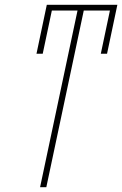

<svg xmlns="http://www.w3.org/2000/svg" viewBox="-20 -780 509 800"><path d="M147 0H173L329 -736H438L400 -556H426L469 -760H175L132 -556H158L196 -736H303Z"/></svg>

Font: Noto Sans Condensed Thin
Style: Italic
Weight: 100
Width: 3
Italic angle: -12°
Designer: Monotype Design Team
Foundry: Monotype Imaging Inc.
Version: Version 2.013